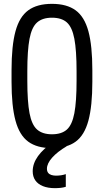

<svg xmlns="http://www.w3.org/2000/svg" viewBox="-20 -760 540 998"><path d="M265 218Q229 218 203 207.5Q177 197 163.5 177.5Q150 158 150 130Q150 90 177.5 51.5Q205 13 257 -21L327 0Q278 29 251 59.5Q224 90 224 117Q224 130 230 138Q236 146 247 149.5Q258 153 271 153Q285 153 298 151Q311 149 322 145V211Q309 215 295 216.5Q281 218 265 218ZM250 10Q173 10 127 -23.5Q81 -57 60.5 -133Q40 -209 40 -335V-395Q40 -522 60.5 -597.5Q81 -673 127 -706.5Q173 -740 250 -740Q327 -740 373 -706.5Q419 -673 439.5 -597.5Q460 -522 460 -395V-335Q460 -209 439.5 -133Q419 -57 373 -23.5Q327 10 250 10ZM250 -62Q300 -62 327.5 -86.5Q355 -111 366.5 -171.5Q378 -232 378 -340V-390Q378 -498 366.5 -558.5Q355 -619 327.5 -643.5Q300 -668 250 -668Q201 -668 173 -643.5Q145 -619 133.5 -558.5Q122 -498 122 -390V-340Q122 -232 133.5 -171.5Q145 -111 173 -86.5Q201 -62 250 -62Z"/></svg>

Font: M PLUS Code Latin
Style: Regular
Weight: 400
Designer: Coji Morishita
Foundry: UNDERFOREST DESIGN
Version: Version 1.002; ttfautohint (v1.8.3)